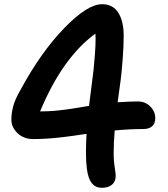

<svg xmlns="http://www.w3.org/2000/svg" viewBox="-20 -831 800 914"><path d="M464.8 63Q424.3 63 406.7 23.7Q389.2 -15.6 389.2 -104Q389.2 -149.4 392.1 -193.8Q387.2 -193.4 361.3 -189.5Q335.4 -185.5 328.6 -184.6Q321.8 -183.6 299.1 -180.7Q276.4 -177.7 266.6 -176.8Q256.8 -175.8 236.8 -173.8Q216.8 -171.9 203.4 -171.1Q189.9 -170.4 172.4 -169.7Q154.8 -168.9 138.2 -168.9Q92.8 -168.9 63.5 -197Q34.2 -225.1 34.2 -261.2Q34.2 -294.4 43.5 -327.6Q52.7 -360.8 79.1 -405.8Q174.8 -582.5 285.4 -696.8Q396 -811 465.8 -811Q517.6 -811 543.2 -770.3Q568.8 -729.5 568.8 -662.1Q568.8 -607.9 563.7 -545.2Q558.6 -482.4 554.7 -452.1Q550.8 -421.9 540 -344.2Q599.6 -348.1 636.2 -348.1Q671.4 -348.1 695.3 -324.2Q719.2 -300.3 719.2 -268.1Q719.2 -244.6 705.1 -230.7Q690.9 -216.8 662.1 -216.8Q599.6 -216.8 525.9 -210Q521 -149.9 521 -96.2Q521 -67.4 525.9 -35.6Q530.8 -3.9 530.8 6.8Q530.8 33.7 512.9 48.3Q495.1 63 464.8 63ZM435.1 -647.9Q435.1 -664.1 434.1 -670.9Q277.3 -556.6 170.9 -300.8H178.2Q192.4 -300.8 207.8 -301.5Q223.1 -302.2 234.6 -303Q246.1 -303.7 263.9 -305.9Q281.7 -308.1 290.3 -309.1Q298.8 -310.1 319.3 -313.2Q339.8 -316.4 345.9 -317.4Q352.1 -318.4 375.7 -322.3Q399.4 -326.2 403.8 -327.1Q405.8 -344.7 414.1 -408.2Q422.4 -471.7 425.3 -498Q428.2 -524.4 431.6 -569.1Q435.1 -613.8 435.1 -647.9Z"/></svg>

Font: Shantell Sans Irregular Bouncy
Style: Regular
Weight: 600
Designer: Stephen Nixon, Anya Danilova, Shantell Martin
Foundry: Arrow Type
Version: Version 1.006;[9816181b4]